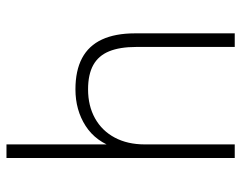

<svg xmlns="http://www.w3.org/2000/svg" viewBox="-96 -649 745 593"><g transform="rotate(-90 276.5 -352.5)"><path d="M85 0V-705H127V-366H115Q135 -429 184 -460.5Q233 -492 297 -492Q355 -492 393.5 -471.5Q432 -451 451 -410Q470 -369 470 -308V0H428V-304Q428 -355 414.5 -388Q401 -421 372 -437Q343 -453 297 -453Q246 -453 207.5 -431.5Q169 -410 148 -370.5Q127 -331 127 -278V0Z"/></g></svg>

Font: Nunito Sans 12pt ExtraLight
Style: Regular
Weight: 200
Designer: Vernon Adams
Foundry: Vernon Adams
Version: Version 3.101;gftools[0.9.27]